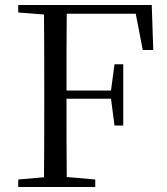

<svg xmlns="http://www.w3.org/2000/svg" viewBox="-20 -748 669 768"><path d="M551 -548H593L587 -728H53V-698L156 -690C157 -591 157 -491 157 -391V-337C157 -236 157 -137 156 -39L53 -30V0H361V-30L247 -40C246 -137 246 -237 246 -353H424L438 -246H473V-491H438L424 -386H246C246 -495 246 -596 247 -693H523Z"/></svg>

Font: Source Han Serif CN
Style: Regular
Weight: 400
Designer: Ryoko NISHIZUKA 西塚涼子 (kana & ideographs); Frank Grießhammer (Latin, Greek & Cyrillic); Wenlong ZHANG 张文龙 (bopomofo); San
Foundry: Adobe
Version: Version 2.003;hotconv 1.1.1;makeotfexe 2.6.0